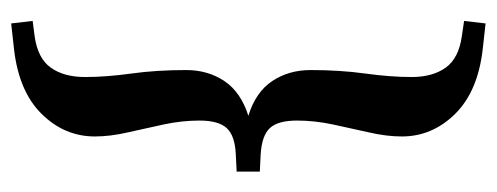

<svg xmlns="http://www.w3.org/2000/svg" viewBox="-293 -458 890 344"><g transform="rotate(-90 152.0 -286.0)"><path d="M16.5 -265.5V-307L47 -308.5Q81 -310 94.5 -324.8Q108 -339.5 108 -373.5Q108 -405 101 -437.8Q94 -470.5 86.8 -502Q79.5 -533.5 79.5 -561Q79.5 -615.5 120 -656.5Q160.5 -697.5 237 -706L282 -711L286.5 -672.5L259.5 -669Q219.5 -663.5 202.8 -640Q186 -616.5 186 -578.5Q186 -541 192.2 -496Q198.5 -451 198.5 -397.5Q198.5 -358.5 178.8 -329Q159 -299.5 116.5 -286Q159 -273 178.8 -243.2Q198.5 -213.5 198.5 -174.5Q198.5 -121.5 192.2 -76.2Q186 -31 186 6.5Q186 44 202.8 67.5Q219.5 91 259.5 96.5L286.5 100.5L282 139L237 134Q160.5 125.5 120 84.5Q79.5 43.5 79.5 -11Q79.5 -38.5 86.8 -70Q94 -101.5 101 -134.5Q108 -167.5 108 -199Q108 -233 94.5 -247.5Q81 -262 47 -264Z"/></g></svg>

Font: Newsreader Text
Style: Bold
Weight: 700
Designer: Hugues Gentile
Foundry: Production Type
Version: Version 1.001